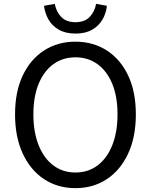

<svg xmlns="http://www.w3.org/2000/svg" viewBox="-20 -962 782 995"><path d="M371 13Q279 13 208.5 -33.5Q138 -80 98 -166Q58 -252 58 -369Q58 -487 98 -571Q138 -655 208.5 -700.5Q279 -746 371 -746Q463 -746 533.5 -700.5Q604 -655 644 -571Q684 -487 684 -369Q684 -252 644 -166Q604 -80 533.5 -33.5Q463 13 371 13ZM371 -68Q437 -68 486 -105Q535 -142 562 -210Q589 -278 589 -369Q589 -461 562 -527Q535 -593 486 -629Q437 -665 371 -665Q305 -665 256 -629Q207 -593 180 -527Q153 -461 153 -369Q153 -278 180 -210Q207 -142 256 -105Q305 -68 371 -68ZM371 -788Q320 -788 285 -808Q250 -828 231.5 -860.5Q213 -893 208 -932L264 -942Q271 -902 297 -874.5Q323 -847 371 -847Q419 -847 445 -874.5Q471 -902 478 -942L534 -932Q530 -893 511 -860.5Q492 -828 457.5 -808Q423 -788 371 -788Z"/></svg>

Font: Chocolate Classical Sans
Style: Regular
Weight: 400
Designer: 田海東、宇文滿月
Foundry: Moonlit Owen
Version: Version 1.001